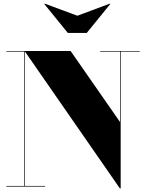

<svg xmlns="http://www.w3.org/2000/svg" viewBox="-20 -1032 807 1062"><path d="M408 -945 227 -1012 225 -1010 355 -850H460L590 -1010L588 -1012ZM15 -3.5V0H229V-3.5H118V-747L643 10H647.5V-746.5H752.5V-750H534V-746.5H644V-357L370.5 -750H15V-746.5H114.5V-3.5Z"/></svg>

Font: Bodoni* 48pt Fatface
Style: Regular
Weight: 900
Version: Version 2.3